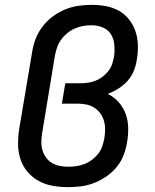

<svg xmlns="http://www.w3.org/2000/svg" viewBox="-20 -763 640 791"><path d="M260 8Q228 8 197 2.5Q166 -3 139.5 -17.5Q113 -32 93.5 -55Q74 -78 64.5 -106.5Q55 -135 54.5 -167Q54 -199 59 -231L112 -546Q116 -574 126 -601Q136 -628 154 -652Q172 -676 196.5 -694.5Q221 -713 248 -724Q275 -735 303 -739Q331 -743 359 -743Q389 -743 417.5 -737.5Q446 -732 470 -718.5Q494 -705 511.5 -683Q529 -661 538 -634.5Q547 -608 548 -578.5Q549 -549 544 -520Q541 -496 532 -473Q523 -450 506.5 -431Q490 -412 468.5 -398.5Q447 -385 424 -376Q449 -364 468 -343Q487 -322 497 -295.5Q507 -269 508 -239.5Q509 -210 504 -180Q500 -153 490 -126Q480 -99 462 -76.5Q444 -54 419.5 -37Q395 -20 368.5 -9.5Q342 1 314.5 4.5Q287 8 260 8ZM261 -76Q278 -76 295 -78.5Q312 -81 328.5 -87.5Q345 -94 359.5 -105Q374 -116 385 -130Q396 -144 401.5 -161Q407 -178 410 -194Q413 -213 413 -231Q413 -249 408 -266Q403 -283 392.5 -297Q382 -311 367.5 -320Q353 -329 335.5 -332.5Q318 -336 299 -336H235L249 -420H313Q329 -420 344.5 -422.5Q360 -425 375 -431Q390 -437 403.5 -447.5Q417 -458 427 -471Q437 -484 442 -499.5Q447 -515 450 -530Q453 -554 451 -578.5Q449 -603 437 -622Q425 -641 403 -650Q381 -659 357 -659Q339 -659 322 -656Q305 -653 288 -645.5Q271 -638 256.5 -626Q242 -614 231.5 -599Q221 -584 215 -567Q209 -550 206 -532L154 -217Q151 -199 150.5 -181Q150 -163 154.5 -146Q159 -129 169 -115Q179 -101 193.5 -92Q208 -83 225.5 -79.5Q243 -76 261 -76Z"/></svg>

Font: Iosevka Curly Medium Extended
Style: Italic
Weight: 500
Width: 7
Italic angle: -9°
Monospace: yes
Designer: Belleve Invis
Foundry: Belleve Invis
Version: Version 11.1.0; ttfautohint (v1.8.3)